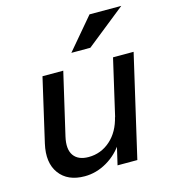

<svg xmlns="http://www.w3.org/2000/svg" viewBox="-111 -829 819 928"><g transform="rotate(-15 298.0 -365.0)"><path d="M199 10Q114 10 73 -45.5Q32 -101 53 -193L126 -510H230L158 -200Q144 -139 166.5 -107Q189 -75 241 -75Q303 -75 350 -116.5Q397 -158 414 -231L399 -107Q364 -52 310.5 -21Q257 10 199 10ZM365 0 393 -120H389L479 -510H582L464 0ZM385 -583H290L423 -740H582Z"/></g></svg>

Font: Instrument Sans Medium
Style: Italic
Weight: 500
Italic angle: -13°
Designer: Rodrigo Fuenzalida
Foundry: fragTYPE
Version: Version 1.000;gftools[0.9.28]